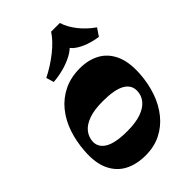

<svg xmlns="http://www.w3.org/2000/svg" viewBox="-241 -917 1032 1032"><g transform="rotate(-45 275.0 -401.0)"><path d="M238 14Q169.5 14 118.9 -12.6Q68.3 -39.3 42.5 -94.4Q16.8 -149.5 22.8 -234.5Q27.3 -303.2 47.9 -363.9Q68.5 -424.5 105.8 -470.1Q143 -515.7 196.3 -541.9Q249.5 -568 319.3 -568Q382.3 -568 430.7 -542.2Q479.2 -516.5 505.2 -461.7Q531.2 -407 526 -319Q521.5 -249.3 500.4 -188.6Q479.3 -128 442.3 -82.4Q405.3 -36.8 354 -11.4Q302.8 14 238 14ZM260.7 -148Q324.5 -148 366.3 -162.9Q408 -177.7 429.3 -203.9Q450.5 -230 451.3 -263.5Q452.8 -308 411.3 -331.8Q369.8 -355.5 280 -355.5Q215.8 -355.5 174 -340.5Q132.2 -325.5 111.6 -299.5Q91 -273.5 89.2 -240.2Q87.7 -196.7 129.4 -172.4Q171 -148 260.7 -148ZM167.8 -614.8 154.8 -658.5Q215 -688.7 267.9 -730.7Q320.8 -772.7 349 -816H415Q428.2 -773.2 461.2 -731.5Q494.2 -689.7 540 -658L510.7 -614.8Q474.3 -619.8 440.1 -631.8Q406 -643.8 381.1 -661.5Q356.3 -679.3 347 -703H375.3Q354.8 -675.8 321.1 -657.5Q287.5 -639.3 247.8 -628.5Q208 -617.8 167.8 -614.8Z"/></g></svg>

Font: Savate ExtraLight
Style: Italic
Weight: 200
Italic angle: -11°
Designer: Max Esnée
Foundry: Plomb Type
Version: Version 2.000